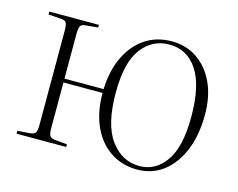

<svg xmlns="http://www.w3.org/2000/svg" viewBox="-80 -640 960 773"><g transform="rotate(15 400.0 -253.5)"><path d="M545 14Q483 14 434.5 -18Q386 -50 359 -109Q332 -168 332 -248H169V-59Q169 -35 174 -26.5Q179 -18 194 -16L247 -11V0H40V-12L94 -16Q110 -18 115 -26Q120 -34 120 -60V-449Q120 -475 115 -483.5Q110 -492 94 -493L40 -497V-509H247V-498L194 -493Q179 -492 174 -483Q169 -474 169 -450V-264H332Q335 -342 362.5 -399.5Q390 -457 437.5 -489Q485 -521 549 -521Q609 -521 655 -489.5Q701 -458 727 -402Q753 -346 753 -270Q753 -184 726.5 -120Q700 -56 653.5 -21Q607 14 545 14ZM551 -2Q617 -2 659.5 -61.5Q702 -121 702 -248Q702 -377 659.5 -441.5Q617 -506 542 -506Q472 -506 427.5 -448Q383 -390 383 -263Q383 -130 430.5 -66Q478 -2 551 -2Z"/></g></svg>

Font: Literata 72pt ExtraLight
Style: Regular
Weight: 200
Designer: Latin by Veronika Burian and Jose Scaglione. Greek by Irene Vlachou. Cyrillic by Vera Evstafieva.
Foundry: TypeTogether
Version: Version 3.002